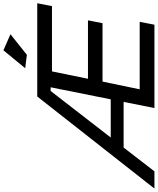

<svg xmlns="http://www.w3.org/2000/svg" viewBox="32 -1024 942 1147"><g transform="rotate(-90 503.5 -451.0)"><path d="M1040 -612H650L606 -397H955L938 -310H589L543 -88H946L929 0H431L468 -184H195L53 0H-50L500 -700H1057ZM483 -261 555 -620H533L255 -261ZM776 -902 872 -860 749 -762 669 -772Z"/></g></svg>

Font: Gontserrat
Style: Italic
Weight: 400
Italic angle: -11.3°
Designer: Julieta Ulanovsky
Foundry: Julieta Ulanovsky
Version: Version 6.001